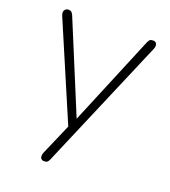

<svg xmlns="http://www.w3.org/2000/svg" viewBox="-126 -582 762 861"><g transform="rotate(20 255.0 -152.0)"><path d="M183 186Q174 186 169 181Q164 176 164 168Q164 160 167 152L236 -7V13L36 -455Q32 -465 33 -472.5Q34 -480 39.5 -485Q45 -490 55 -490Q64 -490 68.5 -485.5Q73 -481 77 -473L267 -14H243L434 -473Q438 -482 442.5 -486Q447 -490 457 -490Q467 -490 471.5 -485Q476 -480 476.5 -472.5Q477 -465 473 -456L207 168Q203 178 198 182Q193 186 183 186Z"/></g></svg>

Font: Nunito ExtraLight
Style: Regular
Weight: 200
Designer: Vernon Adams
Foundry: Vernon Adams
Version: Version 3.602